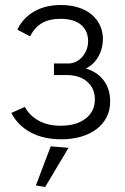

<svg xmlns="http://www.w3.org/2000/svg" viewBox="-20 -549 498 765"><path d="M225 6Q153 6 102 -21.5Q51 -49 25 -99L79 -123Q98 -88 134.5 -68Q171 -48 222 -48Q284 -48 321 -76.5Q358 -105 358 -153Q358 -196 328.5 -222.5Q299 -249 248 -250H195V-296H252Q268 -296 282.5 -303Q297 -310 307.5 -322Q318 -334 324.5 -350Q331 -366 331 -385Q331 -426 303 -450Q275 -474 221 -474Q176 -474 146.5 -456.5Q117 -439 100 -404L49 -431Q72 -478 116.5 -503.5Q161 -529 223 -529Q260 -529 291 -519.5Q322 -510 343.5 -492.5Q365 -475 377.5 -450Q390 -425 390 -393Q390 -355 372 -323.5Q354 -292 322 -276Q369 -262 394 -227.5Q419 -193 419 -145Q419 -109 404.5 -81.5Q390 -54 364.5 -34.5Q339 -15 303 -4.5Q267 6 225 6ZM123 190 182 34 253 40 160 196Z"/></svg>

Font: Rising Sun Light
Style: Regular
Weight: 300
Designer: Matt McInerney, Pablo Impallari, Rodrigo Fuenzalida (Raleway font), Stephen Hutchings (Greek), Cristiano Sobral (main ch
Foundry: The Rising Sun Project Authors
Version: Version 4.327; ttfautohint (v1.8.4.7-5d5b-dirty)